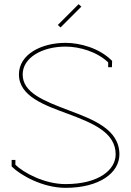

<svg xmlns="http://www.w3.org/2000/svg" viewBox="-20 -894 629 923"><path d="M54 -102V-125H36V-95L38 -92C77 -53 184 9 295 9C458 9 554 -63 554 -152C554 -273 426 -320 312 -363C191 -409 89 -448 89 -536C89 -617 183 -670 295 -670C363 -670 447 -645 500 -594V-571H518L519 -602L516 -604C458 -662 366 -688 295 -688C179 -688 71 -633 71 -536C71 -430 198 -387 306 -347C427 -302 536 -257 536 -152C536 -77 454 -9 295 -9C193 -9 93 -64 54 -102ZM271 -762 371 -862 358 -874 258 -774Z"/></svg>

Font: Rawengulk
Style: Light
Weight: 300
Version: Version 0.9